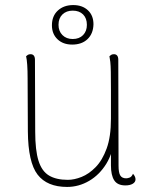

<svg xmlns="http://www.w3.org/2000/svg" viewBox="-20 -726 591 758"><path d="M430 -512Q438 -512 442.5 -506.5Q447 -501 447 -490L448 -72Q448 -44 455 -33Q462 -22 478 -22Q484 -22 492 -25Q500 -28 505 -40Q515 -29 515 -18Q515 -7 504 -0.5Q493 6 475 6Q444 6 431 -14Q418 -34 418 -73V-177L431 -185Q427 -124 400 -80Q373 -36 332 -12Q291 12 245 12Q166 12 128.5 -36.5Q91 -85 90 -207L89 -417Q89 -447 87.5 -469.5Q86 -492 83 -504Q86 -507 90 -509.5Q94 -512 101 -512Q109 -512 113.5 -506.5Q118 -501 118 -490L119 -206Q119 -133 132 -91.5Q145 -50 173.5 -33Q202 -16 248 -16Q273 -16 302 -27.5Q331 -39 357.5 -66Q384 -93 401 -139.5Q418 -186 418 -257Q418 -328 418 -372Q418 -416 417.5 -442Q417 -468 415.5 -481.5Q414 -495 412 -504Q415 -507 419 -509.5Q423 -512 430 -512ZM269 -706Q305 -706 327 -685.5Q349 -665 349 -630Q348 -593 325.5 -571.5Q303 -550 265 -550Q229 -550 207 -571Q185 -592 185 -626Q185 -663 208.5 -684.5Q232 -706 269 -706ZM267 -684Q242 -684 226.5 -669Q211 -654 211 -628Q211 -603 226.5 -587.5Q242 -572 267 -572Q293 -572 308 -587.5Q323 -603 323 -628Q323 -654 308 -669Q293 -684 267 -684Z"/></svg>

Font: Arima Thin
Style: Regular
Weight: 100
Designer: Joana Correia and Natanael Gama
Foundry: NDISCOVER
Version: Version 1.101;gftools[0.9.23]